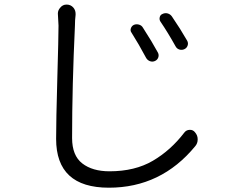

<svg xmlns="http://www.w3.org/2000/svg" viewBox="-20 -788 1040 857"><path d="M567.4 -641.6Q560.5 -650.4 564 -661.1Q567.4 -671.9 577.1 -676.8Q587.9 -681.6 600.1 -678.2Q612.3 -674.8 618.2 -664.1Q659.2 -600.6 684.6 -553.7Q690.4 -543 686.5 -531.7Q682.6 -520.5 671.4 -515.6Q660.2 -510.7 648.9 -515.1Q637.7 -519.5 631.8 -530.3Q599.6 -590.8 567.4 -641.6ZM696.3 -691.4Q690.4 -700.2 692.9 -710.9Q695.3 -721.7 705.1 -725.6Q716.8 -731.4 728.5 -728Q740.2 -724.6 747.1 -714.8Q785.2 -659.2 815.4 -606.4Q821.3 -595.7 817.4 -584.5Q813.5 -573.2 802.7 -568.4Q792 -563.5 780.8 -566.9Q769.5 -570.3 763.7 -581.1Q729.5 -642.6 696.3 -691.4ZM238.3 -727.5Q238.3 -742.2 249 -753.9Q259.8 -767.6 277.3 -767.6Q277.3 -767.6 277.3 -767.6Q295.9 -767.6 307.6 -753.9Q317.4 -742.2 317.4 -726.6Q317.4 -724.6 317.4 -721.7Q314.5 -698.2 314.5 -673.8Q301.8 -402.3 301.8 -171.9Q301.8 -93.8 347.2 -58.6Q392.6 -23.4 468.8 -23.4Q582 -23.4 662.1 -70.3Q742.2 -117.2 802.7 -196.3Q811.5 -208 826.7 -208.5Q841.8 -209 850.6 -197.3Q862.3 -183.6 862.3 -167Q862.3 -166 862.3 -165Q862.3 -148.4 851.6 -135.7Q699.2 49.8 465.8 49.8Q230.5 49.8 230.5 -168Q230.5 -248 235.8 -436.5Q241.2 -625 241.2 -673.8Z"/></svg>

Font: Gen Jyuu Gothic Normal
Style: Regular
Weight: 300
Designer: [Source Han Sans]
Ryoko NISHIZUKA  (kana & ideographs); Paul D. Hunt (Latin, Greek & Cyrillic); Wenlong ZHANG  (bopomofo
Version: Version 1.002.20150607